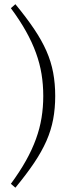

<svg xmlns="http://www.w3.org/2000/svg" viewBox="-20 -740 324 892"><path d="M181 -294Q181 -346.5 173 -395.8Q165 -445 147.2 -494Q129.5 -543 100.8 -594.5Q72 -646 30.5 -702L51.5 -720.5Q103 -658 138.5 -605.2Q174 -552.5 195.8 -503Q217.5 -453.5 227 -402.5Q236.5 -351.5 236.5 -294Q236.5 -236.5 227 -185.8Q217.5 -135 195.8 -85.5Q174 -36 138.5 16.8Q103 69.5 51.5 132L30.5 114Q72 57.5 100.8 6Q129.5 -45.5 147.2 -94.5Q165 -143.5 173 -192.8Q181 -242 181 -294Z"/></svg>

Font: Newsreader Light
Style: Regular
Weight: 300
Designer: Hugues Gentile
Foundry: Production Type
Version: Version 1.003